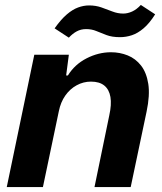

<svg xmlns="http://www.w3.org/2000/svg" viewBox="-20 -758 658 778"><path d="M7.4 0 119 -536.3H259L248 -452.1H255.1Q282.6 -496.9 330.8 -521.6Q379 -546.3 429.7 -546.3Q465.4 -546.3 497.4 -533.5Q529.3 -520.7 551.5 -492.4Q573.7 -464 580.9 -418Q588 -372 573.9 -305.3L509.6 0H362.9L422.9 -290.9Q432.6 -334.7 427.5 -364.9Q422.4 -395 402.9 -411.1Q383.3 -427.3 348.6 -427.3Q317.7 -427.3 290.6 -412.4Q263.4 -397.6 244.6 -370.8Q225.7 -344 218.4 -307.3L153.9 0ZM466.1 -607.4Q434 -607.4 411.6 -615.9Q389.1 -624.3 370.4 -632.2Q351.7 -640.1 329 -640.1Q307.9 -640.1 290.9 -630.9Q273.9 -621.7 259 -605.4L201.3 -643.1Q227.3 -679.7 250.7 -699.6Q274.1 -719.6 296.6 -727.8Q319 -736 340.9 -736Q368.3 -736 391.1 -727.9Q413.9 -719.9 435.5 -711.4Q457.1 -703 479.4 -703Q497.1 -703 515.6 -711.4Q534 -719.9 550.7 -738L608.7 -700Q585.9 -663.7 562 -643.4Q538.1 -623.1 514.5 -615.3Q490.9 -607.4 466.1 -607.4Z"/></svg>

Font: Mona Sans
Style: Italic
Weight: 200
Italic angle: -11.6951°
Designer: Deni Anggara
Foundry: GitHub
Version: Version 2.000